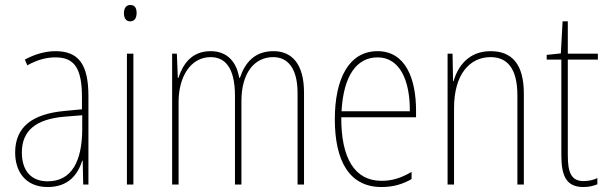

<svg xmlns="http://www.w3.org/2000/svg" viewBox="-20 -743 2445 773"><path d="M203 -537C162 -537 118 -524 80 -503L90 -480C133 -504 170 -512 203 -512C278 -512 310 -471 310 -351V-303L237 -296C113 -284 41 -234 41 -129C41 -53 82 10 172 10C258 10 294 -43 311 -96H313L315 0H336V-356C336 -486 295 -537 203 -537ZM237 -273 311 -279V-220C310 -98 271 -13 172 -13C106 -13 68 -55 68 -129C68 -219 127 -263 237 -273Z M505 -723C485 -723 479 -706 479 -690C479 -672 486 -657 504 -657C522 -657 530 -671 530 -691C530 -707 525 -723 505 -723ZM517 -527H491V0H517Z M1081 -537C1006 -537 967 -492 946 -430H943C933 -490 898 -537 828 -537C745 -537 714 -476 698 -429H696L692 -527H673V0H699V-333C699 -433 747 -513 828 -513C883 -513 926 -475 926 -357V0H952V-336C952 -449 1004 -513 1080 -513C1135 -513 1178 -473 1178 -368V0H1204V-370C1204 -486 1155 -537 1081 -537Z M1500 -537C1383 -537 1328 -423 1328 -263C1328 -97 1385 10 1516 10C1564 10 1602 -2 1637 -22V-51C1594 -26 1559 -15 1516 -15C1408 -15 1353 -106 1354 -271H1655V-298C1655 -424 1614 -537 1500 -537ZM1500 -512C1591 -512 1631 -417 1630 -295H1355C1363 -440 1417 -512 1500 -512Z M1955 -537C1866 -537 1823 -475 1806 -416H1804L1802 -527H1782V0H1808V-308C1808 -445 1872 -513 1955 -513C2022 -513 2063 -468 2063 -359V0H2089V-366C2089 -485 2041 -537 1955 -537Z M2330 -14C2279 -14 2266 -49 2266 -119V-503H2387V-527H2266V-657H2245L2238 -528L2181 -522V-503H2240V-120C2240 -37 2258 10 2329 10C2353 10 2369 5 2385 -1V-26C2371 -19 2351 -14 2330 -14Z"/></svg>

Font: Noto Sans Lao UI Cond Thin
Style: Regular
Weight: 100
Width: 3
Designer: Monotype Design Team
Foundry: Monotype Imaging Inc.
Version: Version 2.000